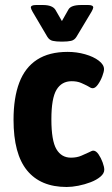

<svg xmlns="http://www.w3.org/2000/svg" viewBox="-20 -738 448 766"><path d="M246 8Q142 8 88 -58Q34 -124 34 -260Q34 -348 57 -408.5Q80 -469 128 -500Q176 -531 250 -531Q286 -531 319.5 -521.5Q353 -512 374 -496Q395 -480 395 -462Q395 -452 388 -433.5Q381 -415 370.5 -400.5Q360 -386 350 -386Q346 -386 341.5 -388Q337 -390 331 -394Q320 -400 304 -407Q288 -414 266 -414Q226 -414 205.5 -380Q185 -346 185 -262Q185 -177 205 -143Q225 -109 263 -109Q287 -109 305 -117Q323 -125 334 -130Q340 -133 344.5 -135Q349 -137 352 -137Q363 -137 373 -122.5Q383 -108 389.5 -90Q396 -72 396 -61Q396 -46 380.5 -33Q365 -20 341.5 -11Q318 -2 292.5 3Q267 8 246 8ZM224 -572Q204 -572 190.5 -575Q177 -578 169 -591L110 -691Q107 -696 105 -701Q103 -706 103 -708Q103 -718 124 -718H151Q189 -718 201 -699L227 -654L253 -700Q263 -718 304 -718H332Q352 -718 352 -708Q352 -706 350 -701Q348 -696 345 -691L285 -591Q277 -578 263.5 -575Q250 -572 230 -572Z"/></svg>

Font: Asap Condensed VF Beta
Style: Regular
Weight: 400
Designer: Pablo Cosgaya
Foundry: Omnibus-Type
Version: Version 1.008